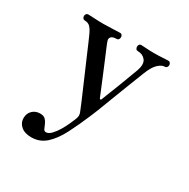

<svg xmlns="http://www.w3.org/2000/svg" viewBox="-146 -574 889 902"><g transform="rotate(30 298.5 -123.0)"><path d="M137 194Q101 194 81 176.5Q61 159 61 134Q61 108 77.5 92Q94 76 119 76Q138 76 147.5 85.5Q157 95 162 107.5Q167 120 171.5 129.5Q176 139 185 139Q199 139 213.5 124Q228 109 240.5 88Q253 67 262 47Q271 27 275 17Q281 3 281 -6.5Q281 -16 275 -29Q273 -35 262.5 -59.5Q252 -84 237 -119Q222 -154 205.5 -192Q189 -230 174 -265Q159 -300 148.5 -324.5Q138 -349 135 -355Q124 -381 112.5 -394Q101 -407 82 -407Q75 -407 71 -412Q67 -417 67 -424Q67 -430 71 -435Q75 -440 82 -440Q92 -440 115.5 -438.5Q139 -437 164 -437Q188 -437 216.5 -438.5Q245 -440 255 -440Q261 -440 264.5 -435Q268 -430 268 -424Q268 -417 264.5 -412Q261 -407 255 -407Q232 -407 224.5 -397.5Q217 -388 222 -376Q224 -369 235 -343Q246 -317 260.5 -282.5Q275 -248 289 -214Q303 -180 313 -156Q323 -132 324 -129Q326 -122 330 -122.5Q334 -123 335 -127Q337 -133 345 -153Q353 -173 363.5 -199.5Q374 -226 384 -253Q394 -280 402 -301Q410 -322 413 -330Q426 -369 411 -388Q396 -407 369 -407Q362 -407 358.5 -412Q355 -417 355 -424Q355 -430 358.5 -435Q362 -440 369 -440Q379 -440 397 -438.5Q415 -437 440 -437Q465 -437 485 -438.5Q505 -440 515 -440Q522 -440 526 -435Q530 -430 530 -424Q530 -417 526 -412Q522 -407 515 -407Q499 -407 480 -389.5Q461 -372 444 -328Q441 -321 430 -292Q419 -263 403.5 -224Q388 -185 373 -145Q358 -105 346 -74.5Q334 -44 329 -33Q302 31 275.5 82.5Q249 134 216 164Q183 194 137 194Z"/></g></svg>

Font: Zen Old Mincho Medium
Style: Regular
Weight: 500
Designer: Yoshimichi Ohira
Foundry: Positype
Version: Version 1.500